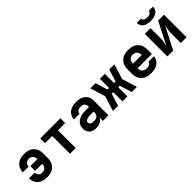

<svg xmlns="http://www.w3.org/2000/svg" viewBox="234 -1932 3131 3131"><g transform="rotate(-45 1800.0 -366.0)"><path d="M302 8Q274 8 246 4Q218 0 192 -11Q166 -22 144 -40Q122 -58 107 -82Q92 -106 84.5 -133.5Q77 -161 77 -189Q77 -190 77 -190Q77 -190 77 -190H209Q209 -190 209 -190Q209 -190 209 -190Q209 -172 215.5 -154.5Q222 -137 235.5 -124.5Q249 -112 266.5 -107Q284 -102 302 -102Q322 -102 341 -109Q360 -116 373 -131Q386 -146 391.5 -165.5Q397 -185 397 -205H234V-315H397Q397 -335 391.5 -354.5Q386 -374 373 -389Q360 -404 341 -411Q322 -418 302 -418Q284 -418 266.5 -413Q249 -408 235.5 -395.5Q222 -383 215.5 -365.5Q209 -348 209 -330Q209 -330 209 -330Q209 -330 209 -330H77Q77 -330 77 -330Q77 -330 77 -331Q77 -359 84.5 -386.5Q92 -414 107 -438Q122 -462 144 -480Q166 -498 192 -509Q218 -520 246 -524Q274 -528 302 -528Q332 -528 362 -523Q392 -518 418.5 -505.5Q445 -493 467.5 -472Q490 -451 504 -425Q518 -399 523.5 -369.5Q529 -340 529 -310V-210Q529 -180 523.5 -150.5Q518 -121 504 -95Q490 -69 467.5 -48Q445 -27 418.5 -14.5Q392 -2 362 3Q332 8 302 8Z M834 0V-410H667V-520H1133V-410H966V0Z M1435 8Q1403 8 1372 0Q1341 -8 1317 -29Q1293 -50 1282 -80.5Q1271 -111 1271 -142Q1271 -171 1280 -199.5Q1289 -228 1308.5 -249.5Q1328 -271 1353.5 -285Q1379 -299 1407 -307.5Q1435 -316 1464 -318.5Q1493 -321 1522 -321H1593V-341Q1593 -358 1586 -375Q1579 -392 1565 -402.5Q1551 -413 1533.5 -417Q1516 -421 1498 -421Q1482 -421 1465.5 -418Q1449 -415 1435.5 -406Q1422 -397 1413.5 -382Q1405 -367 1405 -351H1277Q1277 -377 1285.5 -403Q1294 -429 1309.5 -450.5Q1325 -472 1347 -487.5Q1369 -503 1394 -512Q1419 -521 1445.5 -524.5Q1472 -528 1498 -528Q1526 -528 1553.5 -524.5Q1581 -521 1606.5 -511Q1632 -501 1654.5 -484.5Q1677 -468 1692.5 -445.5Q1708 -423 1714.5 -395.5Q1721 -368 1721 -341V0H1593V-78Q1582 -57 1565 -40Q1548 -23 1527 -12Q1506 -1 1482.5 3.5Q1459 8 1435 8ZM1486 -99Q1506 -99 1525.5 -103.5Q1545 -108 1561 -120Q1577 -132 1585 -150.5Q1593 -169 1593 -189V-214H1522Q1510 -214 1497 -213.5Q1484 -213 1472 -211Q1460 -209 1447.5 -205.5Q1435 -202 1424.5 -196Q1414 -190 1406.5 -179Q1399 -168 1399 -156Q1399 -141 1408 -128.5Q1417 -116 1430 -109.5Q1443 -103 1457.5 -101Q1472 -99 1486 -99Z M2377 0H2258L2193 -212H2157V0H2043V-212H2007L1942 0H1823L1903 -260L1823 -520H1942L2007 -308H2043V-520H2157V-308H2193L2258 -520H2377L2297 -260Z M2703 8Q2673 8 2643 3.5Q2613 -1 2585.5 -13.5Q2558 -26 2535 -46.5Q2512 -67 2497.5 -93.5Q2483 -120 2477 -150Q2471 -180 2471 -210V-310Q2471 -340 2477 -369.5Q2483 -399 2497 -425.5Q2511 -452 2533.5 -472.5Q2556 -493 2583 -505.5Q2610 -518 2640 -523Q2670 -528 2700 -528Q2730 -528 2760 -523Q2790 -518 2817 -505.5Q2844 -493 2866.5 -472.5Q2889 -452 2903 -425.5Q2917 -399 2923 -369.5Q2929 -340 2929 -310V-207H2599Q2599 -185 2605.5 -164.5Q2612 -144 2626.5 -128.5Q2641 -113 2661.5 -106Q2682 -99 2703 -99Q2718 -99 2733.5 -101Q2749 -103 2763 -110Q2777 -117 2787 -129Q2797 -141 2799 -157H2927Q2925 -131 2915.5 -106.5Q2906 -82 2889.5 -62.5Q2873 -43 2851 -29Q2829 -15 2804.5 -6.5Q2780 2 2754.5 5Q2729 8 2703 8ZM2599 -313H2801Q2801 -334 2795 -354.5Q2789 -375 2775 -391Q2761 -407 2741 -414Q2721 -421 2700 -421Q2679 -421 2659 -414Q2639 -407 2625 -391Q2611 -375 2605 -354.5Q2599 -334 2599 -313Z M3079 0V-520H3211V-312Q3211 -289 3210 -266.5Q3209 -244 3205.5 -221.5Q3202 -199 3197 -177Q3192 -155 3187 -133L3387 -520H3521V0H3389V-208Q3389 -231 3390 -253.5Q3391 -276 3394.5 -298.5Q3398 -321 3403 -343Q3408 -365 3413 -387L3213 0ZM3300 -600Q3278 -600 3256 -602.5Q3234 -605 3213 -611.5Q3192 -618 3173 -629.5Q3154 -641 3140 -658Q3126 -675 3120 -696.5Q3114 -718 3114 -740H3210Q3210 -725 3219 -712Q3228 -699 3241.5 -692Q3255 -685 3270 -682.5Q3285 -680 3300 -680Q3315 -680 3330 -682.5Q3345 -685 3358.5 -692Q3372 -699 3381 -712Q3390 -725 3390 -740H3486Q3486 -718 3480 -696.5Q3474 -675 3460 -658Q3446 -641 3427 -629.5Q3408 -618 3387 -611.5Q3366 -605 3344 -602.5Q3322 -600 3300 -600Z"/></g></svg>

Font: Iosevka SS04 XBd Ex
Style: Regular
Weight: 800
Width: 7
Monospace: yes
Designer: Belleve Invis
Foundry: Belleve Invis
Version: Version 19.0.0; ttfautohint (v1.8.4)